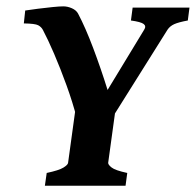

<svg xmlns="http://www.w3.org/2000/svg" viewBox="-20 -590 622 610"><path d="M582 -565.9 576.7 -524.9Q547.4 -519.5 533.4 -513.2Q519.5 -506.8 512.2 -495.6L335.4 -213.9H224.1Q210.9 -265.1 191.4 -318.8Q171.9 -372.6 151.9 -419.2Q131.8 -465.8 116.2 -495.1Q111.3 -504.4 101.3 -509.8Q91.3 -515.1 55.7 -515.6L60.1 -556.6Q77.1 -559.1 101.1 -562.3Q125 -565.4 147.5 -567.6Q169.9 -569.8 181.2 -569.8Q194.8 -569.8 208.5 -563.7Q222.2 -557.6 228 -546.9Q251.5 -502.4 275.9 -437.7Q300.3 -373 321.8 -304.2L438 -495.6Q445.3 -506.8 436.5 -513.7Q427.7 -520.5 396 -524.9L401.4 -565.9ZM384.3 -40.5 378.9 0H122.6L128.4 -40.5Q167.5 -48.8 181.6 -57.6Q195.8 -66.4 196.3 -72.8L225.6 -286.1H353L323.7 -72.8Q323.2 -66.9 334.5 -57.9Q345.7 -48.8 384.3 -40.5Z"/></svg>

Font: Dai Banna SIL
Style: Bold Italic
Weight: 700
Italic angle: -11°
Designer: Victor Gaultney
Foundry: SIL International
Version: Version 4.000